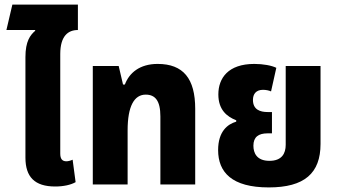

<svg xmlns="http://www.w3.org/2000/svg" viewBox="-20 -805 1477 838"><path d="M221 9C257 9 289 2 310 -10L297 -108C289 -104 277 -101 270 -101C251 -101 243 -112 243 -135V-569C243 -649 278 -674 320 -674V-785H34L8 -674H133L134 -671C112 -652 91 -625 91 -556V-117C91 -33 131 9 221 9Z M385 0H537V-236C537 -342 566 -392 616 -392C657 -392 680 -366 680 -297V0H832V-330C832 -462 780 -526 668 -526C590 -526 544 -487 525 -436H517L498 -517H385Z M1153 13C1309 13 1379 -49 1379 -177V-517H1227V-173C1227 -135 1210 -103 1156 -103C1100 -103 1086 -138 1086 -169C1086 -207 1108 -223 1148 -223H1167V-316H1148C1116 -316 1084 -326 1084 -369C1084 -395 1098 -413 1128 -413C1141 -413 1155 -410 1163 -406L1186 -509C1166 -519 1129 -526 1090 -526C976 -526 933 -464 933 -393C933 -326 970 -296 1011 -280V-274C973 -263 932 -231 932 -150C932 -53 992 13 1153 13Z"/></svg>

Font: Noto Sans Thai UI Cond ExtBd
Style: Regular
Weight: 800
Width: 3
Designer: Monotype Design Team
Foundry: Monotype Imaging Inc.
Version: Version 2.000